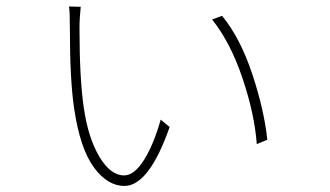

<svg xmlns="http://www.w3.org/2000/svg" viewBox="-20 -581 1040 605"><path d="M197.3 -560.5 234.4 -559.6Q230.5 -524.4 230.5 -492.2Q230.5 -333 244.1 -241.2Q257.8 -146.5 293 -87.4Q328.1 -28.3 371.1 -28.3Q403.3 -28.3 434.1 -77.6Q464.8 -127 486.3 -204.1L514.6 -180.7Q449.2 4.9 372.1 4.9Q318.4 4.9 275.4 -54.2Q232.4 -113.3 213.9 -237.3Q200.2 -327.1 200.2 -489.3Q200.2 -548.8 197.3 -560.5ZM648.4 -519.5 679.7 -531.2Q737.3 -460.9 774.9 -347.7Q812.5 -234.4 822.3 -140.6L789.1 -127Q782.2 -221.7 744.1 -334.5Q706.1 -447.3 648.4 -519.5Z"/></svg>

Font: Gen Shin Gothic ExtraLight
Style: Regular
Weight: 100
Designer: [Source Han Sans]
Ryoko NISHIZUKA  (kana & ideographs); Paul D. Hunt (Latin, Greek & Cyrillic); Wenlong ZHANG  (bopomofo
Version: Version 1.002.20150607